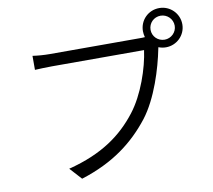

<svg xmlns="http://www.w3.org/2000/svg" viewBox="-90 -929 1180 1065"><g transform="rotate(-10 500.0 -397.0)"><path d="M873 -648C835 -648 805 -678 805 -715C805 -753 835 -783 873 -783C910 -783 941 -753 941 -715C941 -678 910 -648 873 -648ZM231 -680C198 -680 162 -683 135 -687V-608C160 -609 192 -611 231 -611H750C737 -513 689 -369 617 -277C533 -169 420 -84 227 -35L288 32C472 -26 589 -118 680 -234C759 -336 808 -498 829 -604L831 -613C844 -608 858 -605 873 -605C934 -605 984 -654 984 -715C984 -777 934 -826 873 -826C811 -826 762 -777 762 -715C762 -703 764 -692 767 -681C757 -680 748 -680 740 -680Z"/></g></svg>

Font: Noto Sans CJK JP DemiLight
Style: Regular
Weight: 350
Designer: Ryoko NISHIZUKA (kana & ideographs); Paul D. Hunt (Latin, Greek & Cyrillic); Wenlong ZHANG (bopomofo); Sandoll Communica
Foundry: Adobe Systems Incorporated
Version: Version 1.004;PS 1.004;hotconv 1.0.82;makeotf.lib2.5.63406